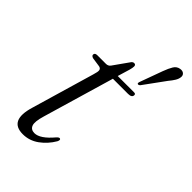

<svg xmlns="http://www.w3.org/2000/svg" viewBox="-197 -694 771 771"><g transform="rotate(45 188.5 -308.5)"><path d="M113.5 -401.5 72.5 -407.5Q62.5 -411 62.5 -417.5Q62.5 -428 76.5 -428H125.5Q137.5 -428 144.5 -437L189.5 -500.5Q195.5 -510.5 203.5 -510.5Q213 -510.5 213 -500.5Q213 -493 209 -478.5L193.5 -427H286.5Q295 -427 295 -420Q295 -405.5 273.5 -405.5H187.5L98.5 -102.5Q86 -61 92.5 -44.5Q99 -28 119 -28Q151 -28 193 -78Q201.5 -87.5 207 -85.5Q213.5 -83 207.5 -70.5Q187.5 -36.5 156.8 -14.2Q126 8 89 8Q10 8 41 -94.5L119.5 -362.5Q126 -383 124.5 -391Q123 -399 113.5 -401.5ZM307.5 -568.5Q316.5 -593 325.5 -607.5Q334.5 -622 350.5 -624.5Q363 -626.5 370.2 -620.5Q377.5 -614.5 376.5 -604Q375.5 -592.5 368.2 -580.8Q361 -569 350 -556L284.5 -466Q279 -459.5 273.5 -461Q269 -462.5 272.5 -472.5Z"/></g></svg>

Font: Fraunces 144pt S050 Light
Style: Italic
Weight: 300
Italic angle: -16°
Version: Version 1.000; ttfautohint (v1.8.3)